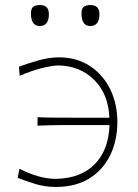

<svg xmlns="http://www.w3.org/2000/svg" viewBox="-20 -731 546 760"><path d="M201 9Q156 9 116.5 -3.8Q77 -16.5 50 -27L57 -63Q135.5 -23 201.5 -23Q300 -25 355 -81Q410 -137 413.5 -236H314.5Q257 -236 214.2 -235.8Q171.5 -235.5 128.5 -233.5V-267Q168.5 -265.5 211.8 -265.2Q255 -265 314.5 -265H413Q409 -359 353.2 -414.5Q297.5 -470 212 -472Q191.5 -472 150.2 -462.5Q109 -453 58 -431L55 -467Q85.5 -478.5 129.8 -491.2Q174 -504 213 -504Q283.5 -504 335.5 -470Q387.5 -436 416 -378.2Q444.5 -320.5 444.5 -248Q444.5 -175 416.2 -116.8Q388 -58.5 333.8 -24.8Q279.5 9 201 9ZM337.5 -628Q302.5 -628 302.5 -678Q302.5 -696 310.8 -703.5Q319 -711 338.5 -711Q373.5 -711 373.5 -675Q373.5 -628 337.5 -628ZM137.5 -628Q102.5 -628 102.5 -678Q102.5 -696 110.8 -703.5Q119 -711 138.5 -711Q173.5 -711 173.5 -675Q173.5 -628 137.5 -628Z"/></svg>

Font: Commissioner Flair Thin
Style: Regular
Weight: 100
Designer: Kostas Bartsokas
Foundry: Kostas Bartsokas
Version: Version 1.000; ttfautohint (v1.8.3)